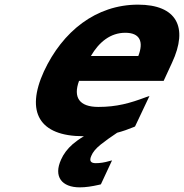

<svg xmlns="http://www.w3.org/2000/svg" viewBox="-20 -576 791 826"><path d="M406 219 414 217 462 114 450 117C430 123 410 126 392 126C370 126 363 116 373 94C379 79 392 63 413 46C433 30 457 13 484 -5C507 -11 533 -20 557 -30L561 -32L623 -163L608 -158C539 -132 482 -116 403 -116C321 -116 294 -157 320 -228H684L720 -306C792 -460 739 -556 574 -556C393 -556 249 -441 169 -269C89 -94 149 10 338 10H341C321 22 306 33 293 44C270 64 253 87 243 110C209 184 246 230 323 230C349 230 375 226 406 219ZM371 -335C406 -395 455 -435 519 -435C582 -435 599 -397 575 -335Z"/></svg>

Font: Passageway
Style: BdSuIt
Weight: 700
Foundry: Ascender Corporation
Version: Version 1.11